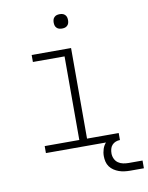

<svg xmlns="http://www.w3.org/2000/svg" viewBox="-96 -788 793 1027"><g transform="rotate(-10 300.5 -274.0)"><path d="M99 0V-38H287V-492H115V-530H329V-38H501V0ZM300 -641Q292 -641 284.5 -643Q277 -645 271 -651Q265 -657 263 -664.5Q261 -672 261 -680Q261 -688 263 -695.5Q265 -703 271 -709Q277 -715 284.5 -717Q292 -719 300 -719Q308 -719 315.5 -717Q323 -715 329 -709Q335 -703 337 -695.5Q339 -688 339 -680Q339 -672 337 -664.5Q335 -657 329 -651Q323 -645 315.5 -643Q308 -641 300 -641ZM601 171H526Q511 171 495.5 169Q480 167 466 162Q452 157 439 148.5Q426 140 417 127.5Q408 115 404.5 100Q401 85 401 70Q401 50 407.5 30.5Q414 11 428 -3Q442 -17 461.5 -23Q481 -29 501 -29V0Q489 0 477.5 4.5Q466 9 458 18Q450 27 447 39Q444 51 444 63Q444 78 450.5 92Q457 106 469 114.5Q481 123 496 126Q511 129 526 129H601Z"/></g></svg>

Font: Iosevka Slab XLtEx
Style: Regular
Weight: 200
Width: 7
Monospace: yes
Designer: Belleve Invis
Foundry: Belleve Invis
Version: Version 11.1.0; ttfautohint (v1.8.3)